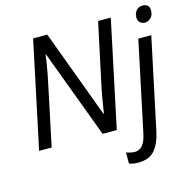

<svg xmlns="http://www.w3.org/2000/svg" viewBox="-134 -870 1244 1244"><g transform="rotate(-15 488.0 -248.0)"><path d="M40 0 191 -714H286L505 -124H508Q513 -160 522.5 -215.5Q532 -271 543 -321L627 -714H712L561 0H466L245 -592H242Q240 -571 234.5 -537Q229 -503 221.5 -464Q214 -425 206 -388L124 0ZM919 -625Q899 -625 885.5 -637.5Q872 -650 872 -672Q872 -698 887.5 -717Q903 -736 931 -736Q976 -736 976 -691Q976 -660 958 -642.5Q940 -625 919 -625ZM643 240Q606 240 581 230V156Q593 160 608 163.5Q623 167 639 167Q700 167 721 69L849 -536H936L806 77Q790 152 753.5 196Q717 240 643 240Z"/></g></svg>

Font: Noto Sans IKEA
Style: Italic
Weight: 400
Italic angle: -12°
Designer: Monotype Design Team
Foundry: Monotype Imaging Inc.
Version: Version 2.001